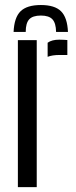

<svg xmlns="http://www.w3.org/2000/svg" viewBox="-20 -764 311 784"><path d="M147 -743.5Q203.5 -743.5 229.2 -718Q255 -692.5 257.5 -633.5H209Q208.5 -669.5 194.2 -685Q180 -700.5 147 -700.5Q113.5 -700.5 99.2 -685Q85 -669.5 85 -633.5H35.5Q38 -692.5 64 -718Q90 -743.5 147 -743.5ZM53 0V-600H130V0ZM174.5 -532V-589.5Q191.5 -602 222 -602Q231 -602 240 -601.5Q249 -601 255 -600.5V-539.5H223Q193.5 -539.5 174.5 -532Z"/></svg>

Font: Big Shoulders Stencil Display Thin Medium
Style: Regular
Weight: 500
Version: Version 2.001